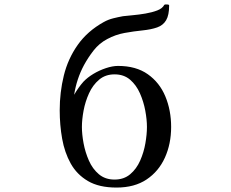

<svg xmlns="http://www.w3.org/2000/svg" viewBox="-20 -841 1040 865"><path d="M642 -269Q642 -302 634.5 -342.5Q627 -383 610.5 -420.5Q594 -458 566 -482Q538 -506 496 -506Q455 -506 426.5 -482Q398 -458 381 -420.5Q364 -383 356.5 -342.5Q349 -302 349 -269Q349 -236 356.5 -195.5Q364 -155 380.5 -117.5Q397 -80 425.5 -56Q454 -32 496 -32Q538 -32 566.5 -56Q595 -80 611.5 -117.5Q628 -155 635 -195.5Q642 -236 642 -269ZM751 -269Q751 -193 723 -131Q695 -69 640.5 -32.5Q586 4 505 4Q426 4 376 -25.5Q326 -55 298.5 -104.5Q271 -154 260 -216Q249 -278 249 -344Q249 -425 267.5 -500.5Q286 -576 330 -638.5Q374 -701 448 -742Q468 -753 490 -758.5Q512 -764 534 -768Q551 -770 578.5 -772.5Q606 -775 635.5 -780Q665 -785 688.5 -794Q712 -803 720 -819L724 -821H730Q732 -821 737 -820.5Q742 -820 742 -816Q742 -773 728.5 -750Q715 -727 688 -717.5Q661 -708 622 -704Q582 -700 541 -692.5Q500 -685 463 -665Q427 -646 402 -614Q377 -582 358 -547Q325 -485 314 -414Q333 -447 356 -473Q374 -492 400.5 -508Q427 -524 457 -534Q487 -544 512 -544Q593 -544 646 -506.5Q699 -469 725 -406.5Q751 -344 751 -269Z"/></svg>

Font: Kaisei Tokumin Medium
Style: Regular
Weight: 500
Designer: Font-Kai, 金井和夫
Foundry: KAZUO KANAI
Version: Version 5.003